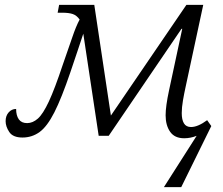

<svg xmlns="http://www.w3.org/2000/svg" viewBox="-20 -556 912 786"><path d="M785 0Q760 10 734 10Q695 10 676.5 -16.5Q658 -43 658 -84Q658 -121 672 -186L726 -438H723L425 0H384L321 -418Q310 -386 297.5 -347.5Q285 -309 268 -260Q232 -154 202.5 -96Q173 -38 142 -15.5Q111 7 72 7Q33 7 18 -15.5Q3 -38 3 -60Q3 -82 15.5 -96Q28 -110 46 -110Q46 -83 57 -67.5Q68 -52 91 -52Q114 -52 135 -70.5Q156 -89 180 -140.5Q204 -192 237 -291Q261 -359 276 -403.5Q291 -448 306 -476Q294 -493 278 -498.5Q262 -504 234 -504H216L222 -536H366L434 -83L743 -536H812L740 -201Q734 -174 729 -145Q724 -116 724 -93Q724 -66 733 -51Q742 -36 762 -36Q790 -36 828 -64L845 -40L722 210H651Z"/></svg>

Font: Noto Serif Light
Style: Italic
Weight: 300
Italic angle: -12°
Designer: Monotype Design Team
Foundry: Monotype Imaging Inc.
Version: Version 2.013